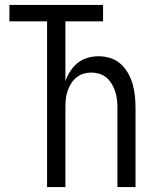

<svg xmlns="http://www.w3.org/2000/svg" viewBox="-20 -755 623 775"><path d="M170 0V-669H18V-735H396V-669H244V-427Q251 -448 263.5 -467.5Q276 -487 293.5 -501Q311 -515 333 -521.5Q355 -528 378 -528Q402 -528 425.5 -520.5Q449 -513 467 -497Q485 -481 497 -459.5Q509 -438 515.5 -415Q522 -392 524.5 -368Q527 -344 527 -320V0H454V-320Q454 -337 452 -353.5Q450 -370 445 -385.5Q440 -401 431.5 -415.5Q423 -430 410.5 -441Q398 -452 381.5 -457Q365 -462 349 -462Q332 -462 316 -457Q300 -452 287 -441Q274 -430 265.5 -415.5Q257 -401 252 -385.5Q247 -370 245.5 -353.5Q244 -337 244 -320V0Z"/></svg>

Font: Huly
Style: Regular
Weight: 400
Designer: Belleve Invis
Foundry: Belleve Invis
Version: Version 33.2.5; ttfautohint (v1.8.4)